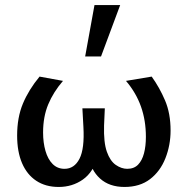

<svg xmlns="http://www.w3.org/2000/svg" viewBox="-20 -731 751 762"><path d="M213 11Q161 11 124 -13.5Q87 -38 67.5 -83.5Q48 -129 48 -193Q48 -265 71 -320Q94 -375 137 -427L230 -410Q192 -366 171.5 -317Q151 -268 151 -205Q151 -165 160.5 -132Q170 -99 189 -80Q208 -61 236 -61Q275 -61 295.5 -101Q316 -141 311 -228L307 -301H396L393 -233Q391 -166 404 -129Q417 -92 439.5 -76.5Q462 -61 485 -61Q512 -61 528 -77.5Q544 -94 551.5 -122.5Q559 -151 559 -188Q559 -253 539.5 -308Q520 -363 480 -410L582 -427Q613 -384 635 -332.5Q657 -281 657 -213Q657 -155 636.5 -103Q616 -51 575.5 -20Q535 11 474 11Q414 11 377 -22.5Q340 -56 332 -112H369Q351 -48 309 -18.5Q267 11 213 11ZM318 -507 355 -711H457L381 -507Z"/></svg>

Font: Ysabeau Infant SemiBold
Style: Regular
Weight: 600
Designer: Christian Thalmann (Catharsis Fonts)
Version: Version 2.002; featfreeze: ss01,ss02,lnum